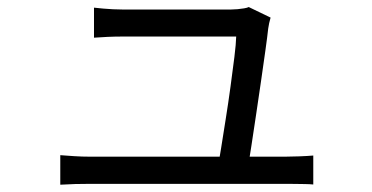

<svg xmlns="http://www.w3.org/2000/svg" viewBox="-20 -525 1040 537"><path d="M736.8 -475.8Q734.7 -469 732.8 -460.2Q730.9 -451.4 730.1 -444.9Q727.7 -422.4 722.2 -383.3Q716.7 -344.1 709.9 -296.9Q703.1 -249.8 696.1 -203.2Q689.1 -156.7 683.3 -118.4Q677.5 -80 673.5 -59.2H589.5Q592.8 -75.8 598.5 -111.3Q604.1 -146.9 611.3 -192Q618.5 -237 624.7 -282.7Q630.9 -328.4 635.6 -365.9Q640.2 -403.4 640.6 -422.8Q621.8 -422.8 587.1 -422.8Q552.3 -422.8 510.6 -422.8Q468.8 -422.8 429 -422.8Q389.1 -422.8 360.4 -422.8Q331.8 -422.8 323.4 -422.8Q301.4 -422.8 281.5 -421.9Q261.6 -421 242.9 -419.6V-503.6Q255 -502.2 268.5 -501Q282 -499.8 296 -499.1Q310 -498.4 322.4 -498.4Q333.9 -498.4 362.9 -498.4Q392 -498.4 429.7 -498.4Q467.4 -498.4 506.4 -498.4Q545.4 -498.4 577.4 -498.4Q609.5 -498.4 626.2 -498.4Q634.5 -498.4 644.4 -499.3Q654.3 -500.2 663 -501.7Q671.8 -503.2 675.7 -505.3ZM148.6 -91Q167.1 -89.6 188.2 -88.2Q209.3 -86.8 231.8 -86.8Q245.4 -86.8 286.5 -86.8Q327.6 -86.8 384.9 -86.8Q442.3 -86.8 504.9 -86.8Q567.4 -86.8 624.7 -86.8Q682 -86.8 723.1 -86.8Q764.3 -86.8 777.1 -86.8Q793.5 -86.8 816.9 -87.7Q840.3 -88.6 856.2 -90V-9Q847.1 -10 833.2 -10.2Q819.3 -10.4 805.2 -10.6Q791.1 -10.8 779.7 -10.8Q765.9 -10.8 723.9 -10.8Q681.8 -10.8 624 -10.8Q566.3 -10.8 503.3 -10.8Q440.3 -10.8 383.1 -10.8Q325.9 -10.8 285 -10.8Q244.2 -10.8 231.8 -10.8Q209.3 -10.8 190.4 -10.3Q171.4 -9.8 148.6 -8.4Z"/></svg>

Font: Noto Sans KR Thin
Style: Regular
Weight: 100
Designer: Ryoko NISHIZUKA 西塚涼子 (kana, bopomofo & ideographs); Paul D. Hunt (Latin, Greek & Cyrillic); Sandoll Communications 산돌커뮤니
Foundry: Adobe
Version: Version 2.004-H2;hotconv 1.0.118;makeotfexe 2.5.65603